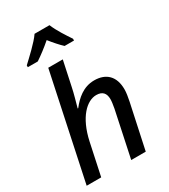

<svg xmlns="http://www.w3.org/2000/svg" viewBox="-235 -1095 1056 1202"><g transform="rotate(-30 293.0 -493.5)"><path d="M77 -840V-827H149C185 -851 225 -881 264 -915C290 -882 320 -848 343 -827H411V-840C385 -879 346 -937 326 -987H218C188 -942 112 -873 77 -840ZM25 0H130L179 -230C213 -388 292 -462 360 -462C405 -462 425 -438 425 -395C425 -379 422 -359 417 -331L347 0H452L521 -322C527 -352 532 -380 532 -405C532 -498 481 -548 395 -548C315 -548 261 -497 222 -447H218C229 -488 245 -541 253 -582L291 -760H186Z"/></g></svg>

Font: Noto Sans Medium
Style: Italic
Weight: 500
Italic angle: -12°
Designer: Monotype Design Team
Foundry: Monotype Imaging Inc.
Version: Version 2.013